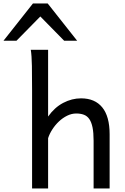

<svg xmlns="http://www.w3.org/2000/svg" viewBox="-110 -1062 704 1082"><path d="M-90.3 -832.5 75.7 -1042.5H158.7L324.7 -832.5H251.5L117.2 -969.2L-17.1 -832.5ZM417.5 0V-268.6Q417.5 -314.5 411.4 -344.2Q405.3 -374 393.1 -391.4Q380.9 -408.7 362.5 -415.5Q344.2 -422.4 319.8 -422.4Q293.5 -422.4 268.3 -409.9Q243.2 -397.5 222.2 -377.7Q201.2 -357.9 185.1 -333Q168.9 -308.1 161.1 -283.2V0H70.8V-551.8Q70.8 -630.9 69.8 -690.2Q68.8 -749.5 63.5 -781.2H161.1V-405.3Q197.3 -456.5 246.1 -482.2Q294.9 -507.8 346.7 -507.8Q424.8 -507.8 466.3 -456.8Q507.8 -405.8 507.8 -305.2V0Z"/></svg>

Font: Andika FrenchTight
Style: Regular
Weight: 400
Designer: Victor Gaultney, Annie Olsen, Julie Remington, Don Collingsworth, Eric Hays, Becca Hirsbrunner
Foundry: SIL International
Version: Version 5.000 ; Dig1 Dig4Opn Dig7 LnSpcTght